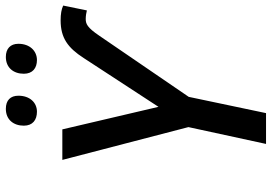

<svg xmlns="http://www.w3.org/2000/svg" viewBox="-160 -792 952 673"><g transform="rotate(-90 316.5 -456.0)"><path d="M442 -803C474 -803 499 -828 499 -868C499 -896 482 -912 453 -912C415 -912 394 -885 394 -849C394 -818 414 -803 442 -803ZM261 -803C293 -803 317 -828 317 -868C317 -896 301 -912 271 -912C233 -912 212 -885 212 -849C212 -818 232 -803 261 -803ZM148 0H256L313 -271L527 -584C556 -627 569 -632 586 -632C597 -632 608 -630 616 -628L633 -711C620 -717 604 -720 581 -720C520 -720 485 -695 449 -639L278 -377L199 -714H92L207 -272Z"/></g></svg>

Font: Noto Sans Medium
Style: Italic
Weight: 500
Italic angle: -12°
Designer: Monotype Design Team
Foundry: Monotype Imaging Inc.
Version: Version 2.013